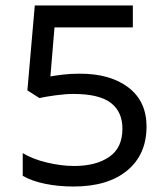

<svg xmlns="http://www.w3.org/2000/svg" viewBox="-20 -764 612 701"><path d="M272 -495Q383 -495 449 -444.5Q515 -394 515 -302Q515 -200 444.5 -141.5Q374 -83 248 -83Q193 -83 144.5 -93Q96 -103 63 -122V-205Q99 -183 151.5 -170.5Q204 -158 251 -158Q330 -158 378.5 -191Q427 -224 427 -294Q427 -356 384.5 -388.5Q342 -421 248 -421Q219 -421 182.5 -416Q146 -411 124 -406L80 -434L107 -744H465V-664H179L164 -485Q181 -488 209 -491.5Q237 -495 272 -495Z"/></svg>

Font: Noto Sans Telugu UI
Style: Regular
Weight: 400
Designer: Jelle Bosma - Monotype Design Team
Foundry: Monotype Imaging Inc.
Version: Version 2.005; ttfautohint (v1.8.4.7-5d5b)